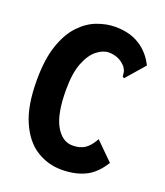

<svg xmlns="http://www.w3.org/2000/svg" viewBox="-122 -716 695 811"><g transform="rotate(20 225.0 -310.5)"><path d="M249 12Q187 12 135.5 -20.5Q84 -53 53 -123.5Q22 -194 22 -308Q22 -402 43.5 -465Q65 -528 100 -565Q135 -602 176.5 -617.5Q218 -633 258 -633Q323 -633 368 -604.5Q413 -576 438 -525L371 -448L365 -441L358 -447Q357 -455 356 -464Q355 -473 346 -487Q328 -507 308.5 -514.5Q289 -522 269 -522Q243 -522 215.5 -500.5Q188 -479 170 -433Q152 -387 152 -312Q152 -204 181.5 -152Q211 -100 258 -100Q290 -100 312 -114Q334 -128 353 -163L432 -85Q398 -30 353 -9Q308 12 249 12Z"/></g></svg>

Font: Inconsolata SemiCondensed Black
Style: Regular
Weight: 900
Width: 4
Monospace: yes
Designer: Raph Levien, Cyreal, Brenton Simpson
Foundry: Raph Levien, Cyreal, Google
Version: Version 3.001; ttfautohint (v1.8.2.53-6de2)